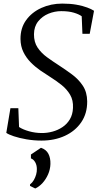

<svg xmlns="http://www.w3.org/2000/svg" viewBox="-20 -771 558 1068"><path d="M211 11Q167.5 11 127.2 4Q87 -3 57 -13Q27 -23 15 -32L38 -169H82L86 -64.5Q107 -50.5 141.5 -40.8Q176 -31 214 -31Q243 -31 272.5 -39Q302 -47 327.2 -63.8Q352.5 -80.5 368.5 -107.2Q384.5 -134 386 -171Q388 -213.5 370 -244Q352 -274.5 323 -297.8Q294 -321 261.5 -341.5Q233.5 -359 204.2 -379.2Q175 -399.5 150.2 -424.8Q125.5 -450 110 -481.8Q94.5 -513.5 94 -554Q93.5 -614.5 125 -658.5Q156.5 -702.5 209.8 -726.8Q263 -751 326.5 -751Q371 -751 405.8 -744.8Q440.5 -738.5 465 -729.2Q489.5 -720 503 -711L479 -583H438.5L434.5 -680.5Q419 -692 390.5 -700.5Q362 -709 320.5 -709Q284 -709 249.5 -694.8Q215 -680.5 192.2 -652Q169.5 -623.5 169 -581Q168.5 -537 189.2 -506.2Q210 -475.5 241.8 -452.5Q273.5 -429.5 307 -408Q344 -384 380.2 -357.2Q416.5 -330.5 440.5 -294.5Q464.5 -258.5 465 -207Q465.5 -140 432 -91Q398.5 -42 341 -15.5Q283.5 11 211 11ZM147 263V255Q160 245 168.2 230.5Q176.5 216 181 200Q185.5 184 185 169Q185 148 176 131.8Q167 115.5 152 110V88.5L208 51Q237 61 249.2 84.5Q261.5 108 260.5 141.5Q259.5 171.5 247.5 198.8Q235.5 226 216.8 246.8Q198 267.5 176 277.5Z"/></svg>

Font: Merriweather 48pt Light
Style: Italic
Weight: 300
Italic angle: -7.8°
Version: Version 2.101